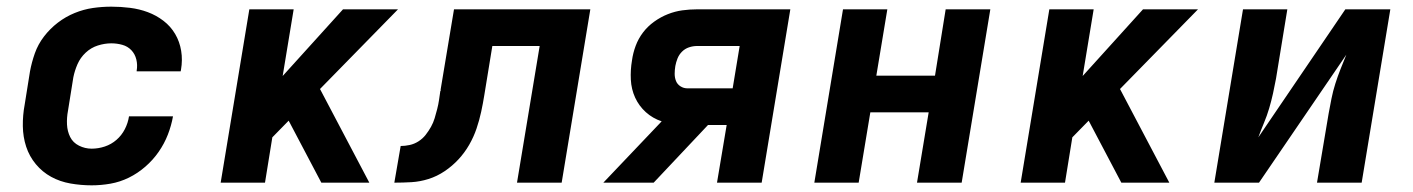

<svg xmlns="http://www.w3.org/2000/svg" viewBox="-20 -548 4240 576"><path d="M255 8Q223 8 191.5 2.5Q160 -3 133.5 -17.5Q107 -32 87.5 -55.5Q68 -79 58.5 -108Q49 -137 48.5 -169.5Q48 -202 54 -234L70 -334Q75 -361 84.5 -388Q94 -415 112 -438.5Q130 -462 153.5 -480Q177 -498 204 -509Q231 -520 258.5 -524Q286 -528 314 -528Q342 -528 370 -524.5Q398 -521 423.5 -511.5Q449 -502 470.5 -485.5Q492 -469 505.5 -446Q519 -423 523.5 -395.5Q528 -368 523 -339Q523 -338 522.5 -336.5Q522 -335 522 -334H390Q390 -335 390 -335.5Q390 -336 390 -336Q393 -353 389 -369.5Q385 -386 374 -397.5Q363 -409 347 -413.5Q331 -418 314 -418Q294 -418 273.5 -411.5Q253 -405 237 -390Q221 -375 212.5 -355.5Q204 -336 200 -316L184 -216Q180 -195 181 -174.5Q182 -154 190.5 -137Q199 -120 217 -111Q235 -102 255 -102Q275 -102 294.5 -108.5Q314 -115 329.5 -128.5Q345 -142 354.5 -160.5Q364 -179 367 -199H499Q494 -171 483.5 -144Q473 -117 456 -92.5Q439 -68 416 -48Q393 -28 366.5 -15Q340 -2 311.5 3Q283 8 255 8Z M642 0 728 -520H861L828 -320L1009 -520H1174L940 -281L1088 0H944L846 -186L797 -136L775 0Z M1163 0 1182 -110Q1195 -110 1209 -113Q1223 -116 1235.5 -124Q1248 -132 1257 -143.5Q1266 -155 1273 -167.5Q1280 -180 1284 -193.5Q1288 -207 1291.5 -220.5Q1295 -234 1297 -247.5Q1299 -261 1301 -275Q1302 -275 1302 -275.5Q1302 -276 1302 -276V-277Q1302 -278 1302 -278.5Q1302 -279 1302 -280L1342 -520H1751L1665 0H1531L1599 -410H1457L1433 -263Q1429 -238 1423.5 -212.5Q1418 -187 1409.5 -162Q1401 -137 1387.5 -113.5Q1374 -90 1355.5 -70Q1337 -50 1314 -34.5Q1291 -19 1265.5 -11Q1240 -3 1214.5 -1.5Q1189 0 1163 0Z M1790 0 1965 -184Q1938 -193 1917.5 -211.5Q1897 -230 1885.5 -255Q1874 -280 1872.5 -309Q1871 -338 1876 -367Q1879 -389 1887 -410.5Q1895 -432 1909 -450.5Q1923 -469 1942.5 -483Q1962 -497 1983.5 -505.5Q2005 -514 2027 -517Q2049 -520 2071 -520H2351L2265 0H2131L2160 -173H2104L1941 0ZM2178 -283 2199 -410H2071Q2059 -410 2047 -406Q2035 -402 2026 -393Q2017 -384 2012.5 -372.5Q2008 -361 2006 -350Q2004 -338 2004 -326.5Q2004 -315 2008 -305Q2012 -295 2021.5 -289Q2031 -283 2042 -283Z M2423 0 2509 -520H2642L2609 -321H2785L2817 -520H2951L2865 0H2731L2766 -211H2591L2556 0Z M3042 0 3128 -520H3261L3228 -320L3409 -520H3574L3340 -281L3488 0H3344L3246 -186L3197 -136L3175 0Z M3623 0 3709 -520H3842L3808 -312Q3804 -290 3799 -267.5Q3794 -245 3787.5 -223Q3781 -201 3772 -179.5Q3763 -158 3755 -136L4016 -520H4151L4065 0H3931L3966 -208Q3970 -230 3974.5 -252.5Q3979 -275 3986 -297Q3993 -319 4001.5 -340.5Q4010 -362 4019 -384L3757 0Z"/></svg>

Font: Iosevka SS04 XBd Ex Obl
Style: Regular
Weight: 800
Width: 7
Italic angle: -9°
Monospace: yes
Designer: Belleve Invis
Foundry: Belleve Invis
Version: Version 19.0.0; ttfautohint (v1.8.4)